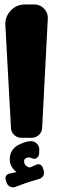

<svg xmlns="http://www.w3.org/2000/svg" viewBox="-20 -612 254 853"><path d="M175.2 159.9C176.2 154.6 175.8 149.4 174 144.4L169.3 131.3C167.3 125.8 163.7 121.8 158.3 119.4C152.9 117 147.5 117 142.1 119.2L119 129.4C115.9 130.6 113.5 131.5 111.8 132.1C107.2 131 103.4 129.5 100.3 127.7C95.6 124.9 92.3 121.4 90.2 117.3C88.1 113.3 87 109.1 87 104.8C87 97 90.9 91.8 98.5 89.2C106.2 86.5 113.7 87 120.9 90.6C131.5 95.9 140.5 94.3 147.9 85.6C151.7 81 153.7 75.8 153.9 69.8L154.3 52.7C154.5 42.1 150.9 33.2 143.4 25.7C135.9 18.3 126.9 14.8 116.4 15.1L107.2 16.2C101 16.9 93.5 18.8 84.7 21.9C75.8 25 66.9 29 57.9 34C49 38.9 41.2 46.3 34.6 56.1C28 65.9 24.4 77.2 23.7 89.9C23.5 92.6 23.4 95 23.4 97.1C23.4 102.6 24.1 107.8 25.5 112.8C27.2 119.1 29.7 125 33 130.4C36 135.4 39.4 139.8 43.3 143.8C46.5 146.9 49.8 149.6 53.3 152C51.2 152.7 49 153.3 46.8 154L19.9 159.8C14.2 161.2 9.9 164.5 7 169.6C4.1 174.7 3.5 180.1 5.2 185.7L9.2 199C11.7 207.1 16.8 213.1 24.4 217C32.1 220.8 39.9 221.2 47.9 218.3L93.1 201.8C98.5 199.9 102.1 198.7 103.8 198.2C104.4 198 105.3 197.6 106.5 197.2C107.6 196.8 108.5 196.5 109.1 196.3L154.4 182.9C161.1 180.9 166.4 177 170.4 171.2C173.3 168 174.9 164.2 175.2 159.9ZM121 0.1C133.3 0.1 143.9 -4.1 152.9 -12.6C161.8 -21.1 166.6 -31.4 167.2 -43.7L192.4 -528.8C193.3 -546.1 187.8 -561 175.8 -573.5C163.9 -586.1 149.3 -592.3 132.1 -592.3H91.2C66.1 -592.3 44.9 -583.2 27.6 -565C10.3 -546.7 2.4 -525 3.8 -500L28.8 -43.3C29.5 -31.1 34.3 -20.8 43.1 -12.5C52 -4.1 62.5 0.1 74.7 0.1Z"/></svg>

Font: Qalbi
Style: Regular
Weight: 400
Version: Version 001.000